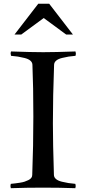

<svg xmlns="http://www.w3.org/2000/svg" viewBox="-20 -989 455 1012"><path d="M38.1 -717.8Q147.5 -713.9 208 -713.9Q268.6 -713.9 377.9 -717.8Q379.9 -710 379.9 -707Q379.9 -701.7 377.9 -694.8Q355.5 -692.9 341.6 -690.7Q327.6 -688.5 307.4 -683.6Q287.1 -678.7 276.4 -669.7Q265.6 -660.6 265.1 -647.9Q258.8 -481.9 258.8 -338.9Q258.8 -234.4 264.2 -66.9Q264.6 -54.2 275.4 -45.2Q286.1 -36.1 306.4 -31.2Q326.7 -26.4 340.6 -24.2Q354.5 -22 377 -20Q378.9 -14.2 378.9 -6.8Q378.9 -2.9 377 2.9Q293.9 0 207 0Q119.1 0 37.1 2.9Q35.2 -2.9 35.2 -6.8Q35.2 -15.1 37.1 -20Q51.8 -21.5 60.5 -22.5Q69.3 -23.4 84.7 -25.9Q100.1 -28.3 109.6 -31.5Q119.1 -34.7 129.4 -39.6Q139.6 -44.4 144.8 -51.3Q149.9 -58.1 149.9 -66.9Q155.8 -219.7 155.8 -375Q155.8 -533.2 150.9 -647.9Q150.4 -660.6 139.6 -669.7Q128.9 -678.7 108.6 -683.6Q88.4 -688.5 74.5 -690.7Q60.5 -692.9 38.1 -694.8Q36.1 -703.6 36.1 -707Q36.1 -711.9 38.1 -717.8ZM210.4 -894 92.3 -807.1H56.6L181.6 -969.2H239.3L364.3 -807.1H328.6Z"/></svg>

Font: Jacques Francois
Style: Regular
Weight: 400
Designer: Manvel Shmavonyan, Alexei Vanyashin
Foundry: Cyreal (www.cyreal.org)
Version: Version 1.003